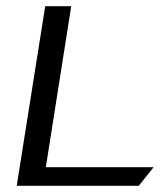

<svg xmlns="http://www.w3.org/2000/svg" viewBox="-20 -600 523 620"><path d="M34 0H428L476 -60H128L210 -580H126Z"/></svg>

Font: Charger Sport
Style: DfBdExtObl
Weight: 400
Designer: Jasper
Foundry: Cannot Into Space Fonts
Version: Version 1.1